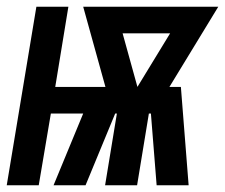

<svg xmlns="http://www.w3.org/2000/svg" viewBox="-41 -550 668 570"><path d="M-21 0 67 -530H162L123 -292H272L206 -530H607L462 -292H496L519 0H424L407 -213H401L366 0H271L306 -213H301L213 0H118L206 -213H110L74 0ZM367 -292 464 -451H323Z"/></svg>

Font: Iosevka Curly XBdExObl
Style: Regular
Weight: 800
Width: 7
Italic angle: -9°
Monospace: yes
Designer: Belleve Invis
Foundry: Belleve Invis
Version: Version 11.1.0; ttfautohint (v1.8.3)